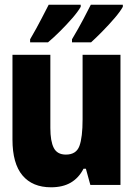

<svg xmlns="http://www.w3.org/2000/svg" viewBox="-20 -786 570 816"><path d="M197 10Q118 10 75.5 -40.5Q33 -91 33 -193V-553H194V-242Q194 -186 208.5 -157.5Q223 -129 260 -129Q304 -129 317.5 -165.5Q331 -202 331 -279V-553H492V0H364L345 -69H335Q315 -30 281 -10Q247 10 197 10ZM286 -619Q314 -666 334.5 -705Q355 -744 366 -766H502V-757Q491 -737 467 -709Q443 -681 415.5 -653Q388 -625 367 -606H286ZM108 -619Q136 -667 156 -706Q176 -745 187 -766H323V-757Q311 -736 287.5 -709Q264 -682 236.5 -654.5Q209 -627 184 -606H108Z"/></svg>

Font: Noto Sans Mono Condensed Black
Style: Regular
Weight: 900
Width: 3
Designer: Monotype Design Team
Foundry: Monotype Imaging Inc.
Version: Version 2.014